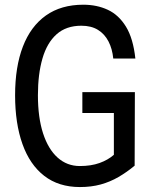

<svg xmlns="http://www.w3.org/2000/svg" viewBox="-20 -760 640 795"><path d="M311 14.5Q223 14.5 163.2 -31.8Q103.5 -78 73 -163.5Q42.5 -249 42.5 -365.5Q42.5 -483.5 74.8 -567.2Q107 -651 170 -695.8Q233 -740.5 325 -740.5Q381 -740.5 426.2 -719.5Q471.5 -698.5 501.5 -649.8Q531.5 -601 540.5 -517.5H449Q445 -558 429.2 -588.5Q413.5 -619 385.8 -636.2Q358 -653.5 317 -653.5Q254 -653.5 214.2 -618Q174.5 -582.5 155.8 -517.8Q137 -453 137 -365.5Q137 -274 158.2 -208.2Q179.5 -142.5 218.5 -107.5Q257.5 -72.5 310.5 -72.5Q357 -72.5 392 -85Q427 -97.5 451.5 -119V-292H321V-378.5H538.5L537.5 -74Q505 -47 470.5 -27Q436 -7 397 3.8Q358 14.5 311 14.5Z"/></svg>

Font: Spline Sans Mono
Style: Regular
Weight: 400
Monospace: yes
Designer: Eben Sorkin, Mirko Velimirovic
Foundry: Sorkin Type
Version: Version 1.004